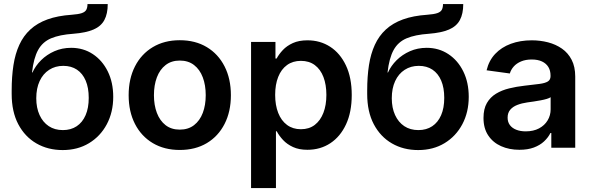

<svg xmlns="http://www.w3.org/2000/svg" viewBox="-20 -748 2995 972"><path d="M297.4 11.7Q222.7 11.7 164.3 -22Q106 -55.7 72.5 -119.1Q39.1 -182.6 39.1 -272.5V-289.6Q39.1 -360.4 48.1 -418.2Q57.1 -476.1 77.9 -521.2Q98.6 -566.4 133.5 -598.6Q168.5 -630.9 220.2 -649.7Q272 -668.5 343.3 -673.3Q377 -675.8 394 -681.6Q411.1 -687.5 417 -698.7Q422.9 -710 422.9 -727.5H525.4Q525.4 -678.2 508.3 -646.5Q491.2 -614.7 453.1 -598.4Q415 -582 351.6 -577.1Q281.7 -572.3 238.5 -554Q195.3 -535.6 172.9 -494.9Q150.4 -454.1 142.1 -381.3H144.5Q159.7 -415 188.2 -443.4Q216.8 -471.7 255.6 -488.8Q294.4 -505.9 340.3 -505.9Q401.9 -505.9 450 -474.1Q498 -442.4 525.6 -386.5Q553.2 -330.6 553.2 -257.8Q553.2 -180.2 520.8 -119.1Q488.3 -58.1 430.7 -23.2Q373 11.7 297.4 11.7ZM298.3 -89.4Q338.9 -89.4 368.2 -108.9Q397.5 -128.4 413.3 -164.8Q429.2 -201.2 429.2 -252.4Q429.2 -303.7 413.8 -339.8Q398.4 -376 369.6 -395.3Q340.8 -414.6 300.3 -414.6Q259.8 -414.6 228.8 -394.5Q197.8 -374.5 180.7 -337.6Q163.6 -300.8 163.6 -250.5Q163.6 -202.1 180.2 -165.8Q196.8 -129.4 226.8 -109.4Q256.8 -89.4 298.3 -89.4Z M890.1 11.2Q812 11.2 753.7 -23.4Q695.3 -58.1 663.3 -120.6Q631.3 -183.1 631.3 -266.1Q631.3 -349.1 663.3 -411.9Q695.3 -474.6 753.7 -509.5Q812 -544.4 890.1 -544.4Q968.8 -544.4 1026.9 -509.5Q1085 -474.6 1116.9 -411.9Q1148.9 -349.1 1148.9 -266.1Q1148.9 -183.1 1116.9 -120.6Q1085 -58.1 1026.9 -23.4Q968.8 11.2 890.1 11.2ZM890.1 -91.8Q933.1 -91.8 962.4 -114.5Q991.7 -137.2 1006.6 -176.5Q1021.5 -215.8 1021.5 -266.1Q1021.5 -316.9 1006.6 -356.4Q991.7 -396 962.4 -418.7Q933.1 -441.4 890.1 -441.4Q847.7 -441.4 818.4 -418.7Q789.1 -396 774.2 -356.4Q759.3 -316.9 759.3 -266.1Q759.3 -215.8 774.2 -176.5Q789.1 -137.2 818.1 -114.5Q847.2 -91.8 890.1 -91.8Z M1251 204.1V-535.6H1374.5V-451.7H1380.4Q1392.1 -473.6 1412.1 -494.9Q1432.1 -516.1 1462.6 -530Q1493.2 -543.9 1536.6 -543.9Q1601.1 -543.9 1651.6 -511.2Q1702.1 -478.5 1731.4 -416.5Q1760.7 -354.5 1760.7 -267.1Q1760.7 -180.7 1731.9 -118.7Q1703.1 -56.6 1652.6 -23.2Q1602.1 10.3 1536.1 10.3Q1493.7 10.3 1463.4 -3.7Q1433.1 -17.6 1413.1 -39.1Q1393.1 -60.5 1380.9 -83.5H1377V204.1ZM1503.4 -93.8Q1544.9 -93.8 1573.5 -115.7Q1602.1 -137.7 1617.2 -176.8Q1632.3 -215.8 1632.3 -267.6Q1632.3 -319.3 1617.4 -358.2Q1602.5 -397 1573.7 -418.5Q1544.9 -439.9 1503.4 -439.9Q1462.4 -439.9 1433.1 -418.7Q1403.8 -397.5 1388.4 -358.6Q1373 -319.8 1373 -267.6Q1373 -215.8 1388.4 -176.5Q1403.8 -137.2 1433.1 -115.5Q1462.4 -93.8 1503.4 -93.8Z M2097.2 11.7Q2022.5 11.7 1964.1 -22Q1905.8 -55.7 1872.3 -119.1Q1838.9 -182.6 1838.9 -272.5V-289.6Q1838.9 -360.4 1847.9 -418.2Q1856.9 -476.1 1877.7 -521.2Q1898.4 -566.4 1933.3 -598.6Q1968.3 -630.9 2020 -649.7Q2071.8 -668.5 2143.1 -673.3Q2176.8 -675.8 2193.8 -681.6Q2210.9 -687.5 2216.8 -698.7Q2222.7 -710 2222.7 -727.5H2325.2Q2325.2 -678.2 2308.1 -646.5Q2291 -614.7 2252.9 -598.4Q2214.8 -582 2151.4 -577.1Q2081.5 -572.3 2038.3 -554Q1995.1 -535.6 1972.7 -494.9Q1950.2 -454.1 1941.9 -381.3H1944.3Q1959.5 -415 1988 -443.4Q2016.6 -471.7 2055.4 -488.8Q2094.2 -505.9 2140.1 -505.9Q2201.7 -505.9 2249.8 -474.1Q2297.9 -442.4 2325.4 -386.5Q2353 -330.6 2353 -257.8Q2353 -180.2 2320.6 -119.1Q2288.1 -58.1 2230.5 -23.2Q2172.9 11.7 2097.2 11.7ZM2098.1 -89.4Q2138.7 -89.4 2168 -108.9Q2197.3 -128.4 2213.1 -164.8Q2229 -201.2 2229 -252.4Q2229 -303.7 2213.6 -339.8Q2198.2 -376 2169.4 -395.3Q2140.6 -414.6 2100.1 -414.6Q2059.6 -414.6 2028.6 -394.5Q1997.6 -374.5 1980.5 -337.6Q1963.4 -300.8 1963.4 -250.5Q1963.4 -202.1 1980 -165.8Q1996.6 -129.4 2026.6 -109.4Q2056.6 -89.4 2098.1 -89.4Z M2609.4 10.3Q2557.6 10.3 2516.6 -8.1Q2475.6 -26.4 2451.7 -62.3Q2427.7 -98.1 2427.7 -150.9Q2427.7 -196.8 2444.8 -226.3Q2461.9 -255.9 2491.2 -273.7Q2520.5 -291.5 2557.6 -300.5Q2594.7 -309.6 2634.3 -314Q2682.1 -319.3 2711.2 -323.2Q2740.2 -327.1 2753.7 -335.7Q2767.1 -344.2 2767.1 -362.3V-365.2Q2767.1 -390.6 2756.1 -408.7Q2745.1 -426.8 2723.9 -436.8Q2702.6 -446.8 2671.9 -446.8Q2641.1 -446.8 2617.9 -437Q2594.7 -427.2 2580.6 -411.1Q2566.4 -395 2561 -376L2443.4 -392.1Q2455.1 -441.4 2486.8 -475.1Q2518.6 -508.8 2566.2 -526.4Q2613.8 -543.9 2672.4 -543.9Q2714.8 -543.9 2754.4 -533.7Q2793.9 -523.4 2825 -501.7Q2856 -480 2874 -445.1Q2892.1 -410.2 2892.1 -360.4V0H2771V-74.7H2766.6Q2754.9 -51.3 2734.1 -32Q2713.4 -12.7 2682.6 -1.2Q2651.9 10.3 2609.4 10.3ZM2641.1 -83Q2680.7 -83 2709 -98.1Q2737.3 -113.3 2752.4 -138.7Q2767.6 -164.1 2767.6 -194.3V-255.9Q2761.7 -251.5 2748 -247.3Q2734.4 -243.2 2717 -240Q2699.7 -236.8 2681.9 -234.1Q2664.1 -231.4 2649.4 -229.5Q2621.6 -225.6 2598.9 -216.8Q2576.2 -208 2563 -192.4Q2549.8 -176.8 2549.8 -152.3Q2549.8 -129.9 2561.5 -114.5Q2573.2 -99.1 2593.8 -91.1Q2614.3 -83 2641.1 -83Z"/></svg>

Font: Inter 20pt SemiBold
Style: Regular
Weight: 600
Version: Version 4.001;git-66647c0bb